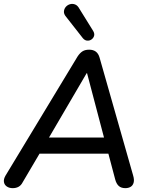

<svg xmlns="http://www.w3.org/2000/svg" viewBox="-21 -970 777 997"><path d="M45 7Q27 7 14.5 -1.5Q2 -10 -0.5 -24.5Q-3 -39 7 -57L382 -677Q394 -695 407.5 -703.5Q421 -712 442 -712Q463 -712 476.5 -702Q490 -692 496 -671L670 -60Q677 -37 673 -22Q669 -7 657.5 0Q646 7 630 7Q608 7 595.5 -4.5Q583 -16 577 -39L536 -194L571 -172H151L196 -192L97 -24Q89 -8 76 -0.5Q63 7 45 7ZM429 -590 223 -238 200 -256H549L524 -237L431 -590ZM409 -772 322 -883Q310 -897 311 -910.5Q312 -924 320.5 -934Q329 -944 342 -948Q355 -952 368.5 -947Q382 -942 391 -925L463 -809Q471 -795 467.5 -783.5Q464 -772 454 -765Q444 -758 431.5 -759Q419 -760 409 -772Z"/></svg>

Font: Nunito ExtraLight SemiBold
Style: Italic
Weight: 600
Italic angle: -9°
Version: Version 3.602